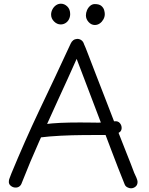

<svg xmlns="http://www.w3.org/2000/svg" viewBox="-20 -999 804 1037"><path d="M98 -12Q94 1 84.5 8Q75 15 61 14Q48 13 37 3.5Q26 -6 28 -21Q28 -27 31 -34.5Q34 -42 41 -61Q77 -148 114.5 -233Q152 -318 192.5 -403.5Q233 -489 275.5 -578.5Q318 -668 362 -764Q367 -775 375.5 -781.5Q384 -788 397 -789Q410 -789 420 -781.5Q430 -774 434 -760Q440 -748 456.5 -704.5Q473 -661 497.5 -598Q522 -535 550.5 -461.5Q579 -388 607.5 -314Q636 -240 662 -175.5Q688 -111 705 -65Q710 -55 716.5 -40Q723 -25 723 -17Q723 0 712 9Q701 18 687 18Q678 18 667.5 12.5Q657 7 653 -4Q617 -93 581 -188.5Q545 -284 510 -376Q475 -468 445 -547Q415 -626 394 -681Q345 -571 293.5 -459.5Q242 -348 192 -236Q142 -124 98 -12ZM154 -290Q154 -300 161 -306.5Q168 -313 178 -317.5Q188 -322 199 -324Q221 -329 261.5 -332.5Q302 -336 356.5 -337Q411 -338 472 -337Q491 -336 510 -336.5Q529 -337 545 -338Q561 -339 574.5 -340.5Q588 -342 599 -344Q617 -346 627 -334.5Q637 -323 637 -308Q637 -295 628.5 -287Q620 -279 606.5 -275.5Q593 -272 578 -271Q563 -270 550 -270Q492 -270 430.5 -269.5Q369 -269 308 -266Q247 -263 191 -256Q180 -255 167 -265.5Q154 -276 154 -290ZM308 -867Q288 -867 272 -883Q256 -899 256 -920Q256 -935 263.5 -949Q271 -963 283 -971Q295 -979 309 -979Q328 -979 343.5 -964Q359 -949 359 -923Q359 -908 352.5 -895Q346 -882 334 -874.5Q322 -867 308 -867ZM492 -864Q473 -864 458.5 -880Q444 -896 444 -916Q444 -930 450 -944Q456 -958 467 -967.5Q478 -977 492 -977Q516 -977 527.5 -967Q539 -957 542.5 -944.5Q546 -932 546 -923Q546 -908 538.5 -894.5Q531 -881 519 -872.5Q507 -864 492 -864Z"/></svg>

Font: Playpen Sans Light
Style: Regular
Weight: 300
Designer: Laura Meseguer, Veronika Burian, José Scaglione
Foundry: TypeTogether
Version: Version 1.001